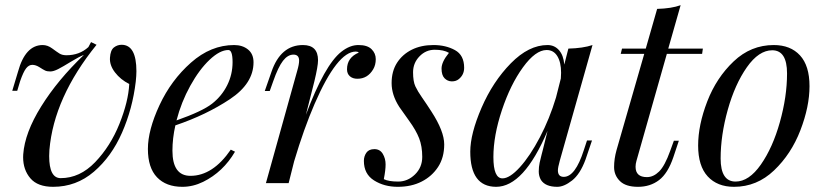

<svg xmlns="http://www.w3.org/2000/svg" viewBox="-20 -700 3156 734"><path d="M444.8 -528.8Q501.5 -528.8 501.5 -427.7Q501.5 -411.6 499 -388.2Q486.8 -284.7 446.5 -192.9Q406.2 -101.1 338.9 -43.5Q271.5 14.2 183.1 14.2Q124 14.2 96.2 -18.3Q68.4 -50.8 68.4 -99.1L68.8 -109.9Q74.7 -192.4 137.5 -293.2Q200.2 -394 300.8 -490.2Q282.7 -483.4 251.7 -464.4Q220.7 -445.3 202.6 -436Q184.6 -426.8 172.4 -426.8Q160.2 -426.8 152.8 -430.2Q145.5 -433.6 131.1 -442.9Q116.7 -452.1 103.5 -452.1Q90.3 -452.1 79.8 -438.7Q69.3 -425.3 57.1 -390.1L45.9 -353H26.9L48.8 -425.8Q76.7 -527.8 143.1 -527.8Q162.1 -527.8 179.4 -514.9Q196.8 -502 207.3 -495.4Q217.8 -488.8 233.9 -488.8Q283.7 -488.8 317.9 -520L328.1 -539.1L349.1 -528.8Q186 -327.1 168.9 -127Q168 -110.4 168 -103.5Q168 -19 211.9 -19Q285.2 -19 343.8 -80.1Q402.3 -141.1 436.5 -226.3Q470.7 -311.5 474.1 -378.9Q440.9 -395.5 419.7 -423.1Q398.4 -450.7 400.4 -479.5Q402.3 -508.3 415.5 -518.6Q428.7 -528.8 444.8 -528.8Z M853 -508.8Q820.8 -508.8 781.2 -471.4Q741.7 -434.1 707.3 -371.8Q672.9 -309.6 654.8 -239.7Q753.4 -274.4 790.8 -303.7Q828.1 -333 848.6 -374.3Q869.1 -415.5 869.1 -462.2Q869.1 -508.8 853 -508.8ZM677.2 14.2Q615.2 14.2 580.3 -22.2Q545.4 -58.6 545.4 -130.6Q545.4 -202.6 589.8 -298.1Q634.3 -393.6 710.2 -460.7Q786.1 -527.8 875 -527.8Q907.2 -527.8 928.2 -510.7Q949.2 -493.7 949.2 -461.9Q949.2 -380.9 858.9 -320.8Q768.6 -260.7 650.4 -220.7Q639.2 -170.9 639.2 -124Q639.2 -27.8 708 -27.8Q793.5 -27.8 862.3 -127.9L878.4 -120.1Q833 -42.5 756.8 -4.9Q717.8 14.2 677.2 14.2Z M1351.1 -527.8Q1384.3 -527.8 1400.4 -512Q1416.5 -496.1 1416.5 -473.9Q1416.5 -451.7 1406.7 -435.1Q1385.3 -398.9 1346.2 -398.9Q1328.6 -398.9 1317.6 -408.4Q1306.6 -418 1306.6 -435.1Q1306.6 -480 1351.6 -499Q1347.7 -502.9 1340.3 -502.9Q1269.5 -502.9 1182.6 -302.7Q1141.6 -208 1104.5 -83.5L1083.5 0H996.6L1116.2 -429.2Q1123.5 -454.1 1123.5 -468.3Q1123.5 -491.2 1101.8 -491.2Q1080.1 -491.2 1061.8 -467.5Q1043.5 -443.8 1024.4 -389.2L1011.2 -352.1H992.2L1017.6 -424.8Q1052.7 -527.8 1138.2 -527.8Q1195.8 -527.8 1195.8 -469.7Q1195.8 -446.8 1181.6 -388.2L1149.4 -261.2Q1221.2 -452.1 1284.7 -502Q1317.9 -528.3 1351.1 -527.8Z M1506.3 -291.5Q1477.1 -336.9 1477.1 -382.3Q1477.1 -427.7 1497.8 -460Q1518.6 -492.2 1554.2 -510Q1589.8 -527.8 1637 -527.8Q1684.1 -527.8 1719.2 -508.5Q1754.4 -489.3 1754.4 -440.9Q1754.4 -414.1 1733.9 -397.5Q1723.1 -388.7 1707 -388.9Q1690.9 -389.2 1679.4 -400.9Q1668 -412.6 1668 -438Q1668 -463.4 1696.3 -498Q1676.3 -509.8 1642.1 -509.8Q1607.9 -509.8 1583.5 -484.4Q1559.1 -459 1559.1 -423.8Q1559.1 -388.7 1567.9 -369.9Q1576.7 -351.1 1593.3 -327.4Q1609.9 -303.7 1629.4 -273.4Q1678.2 -198.2 1678.2 -147.9Q1678.2 -97.7 1654.8 -61.8Q1631.3 -25.9 1592 -5.9Q1552.7 14.2 1500.7 14.2Q1448.7 14.2 1409.9 -10.3Q1371.1 -34.7 1371.1 -85Q1371.1 -102.5 1380.6 -116.2Q1390.1 -129.9 1411.4 -129.9Q1432.6 -129.9 1443.4 -111.8Q1454.1 -93.8 1454.1 -71.5Q1454.1 -49.3 1447.3 -15.1Q1465.8 -5.9 1502.2 -5.9Q1538.6 -5.9 1566.4 -33Q1594.2 -60.1 1594.2 -100.3Q1594.2 -140.6 1582.3 -171.4Q1570.3 -202.1 1544.2 -238Q1518.1 -273.9 1506.3 -291.5Z M1900.9 -18.1Q1928.7 -18.1 1967.5 -60.8Q2006.3 -103.5 2043.7 -174.8Q2081.1 -246.1 2105.5 -327.1L2124 -399.9Q2125 -415.5 2125 -421.9Q2125 -461.9 2110.6 -485.4Q2096.2 -508.8 2069.8 -508.8Q2027.3 -508.8 1979.2 -442.6Q1931.2 -376.5 1898.7 -278.8Q1866.2 -181.2 1866.2 -99.6Q1866.2 -18.1 1900.9 -18.1ZM1876.5 14.2Q1777.8 13.7 1777.8 -120.1Q1777.8 -188.5 1821 -288.3Q1864.3 -388.2 1932.9 -458Q2001.5 -527.8 2073.2 -527.8Q2099.6 -527.8 2116.9 -508.3Q2134.3 -488.8 2137.2 -453.1L2152.8 -514.2Q2208.5 -515.6 2245.1 -527.8L2120.1 -85.9Q2112.8 -59.6 2112.8 -48.8Q2112.8 -23.9 2135.3 -23.9Q2179.2 -23.9 2211.9 -126L2224.1 -163.1H2243.2L2218.3 -89.8Q2197.8 -34.2 2167 -10Q2136.2 14.2 2110.4 14.2Q2064.9 14.2 2047.9 -12.2Q2039.6 -26.9 2039.6 -44.4Q2039.6 -62 2043 -77.9Q2046.4 -93.8 2050.3 -108.2Q2054.2 -122.6 2055.2 -127L2073.2 -199.7Q1982.4 14.2 1876.5 14.2Z M2409.7 -62.5Q2409.7 -22.9 2453.1 -22.9Q2478 -22.9 2499.8 -44.4Q2521.5 -65.9 2542 -123L2556.2 -162.1H2575.2L2554.2 -99.1Q2533.2 -37.1 2499.5 -11.5Q2465.8 14.2 2418.9 14.2Q2372.1 14.2 2349.9 -7.8Q2327.6 -29.8 2327.6 -61.3Q2327.6 -92.8 2336.9 -126L2442.9 -494.1H2353L2357.9 -514.2H2448.7L2492.2 -666Q2547.4 -667.5 2582 -680.2L2534.7 -514.2H2667L2664.1 -494.1H2529.3L2413.1 -85Q2409.7 -73.2 2409.7 -62.5Z M2932.1 -507.8Q2880.9 -507.8 2835.2 -442.9Q2789.6 -377.9 2762.2 -280.3Q2734.9 -182.6 2734.9 -94.2Q2734.9 -5.9 2792 -5.9Q2843.3 -5.9 2888.7 -70.8Q2934.1 -135.7 2961.4 -233.2Q2988.8 -330.6 2988.8 -419.2Q2988.8 -507.8 2932.1 -507.8ZM2938 -527.8Q3002 -527.8 3038.3 -488.3Q3074.7 -448.7 3074.7 -370.6Q3074.7 -292.5 3039.8 -201.9Q3004.9 -111.3 2939.2 -48.6Q2873.5 14.2 2786.1 14.2Q2722.2 14.2 2685.5 -25.6Q2648.9 -65.4 2648.9 -143.6Q2648.9 -221.7 2683.8 -312.3Q2718.8 -402.8 2784.7 -465.3Q2850.6 -527.8 2938 -527.8Z"/></svg>

Font: PlayfairDisplay-Italic
Style: Italic
Weight: 400
Italic angle: -14°
Designer: Claus Eggers Sørensen
Foundry: Claus Eggers Sørensen
Version: Version 1.002;PS 001.002;hotconv 1.0.70;makeotf.lib2.5.58329